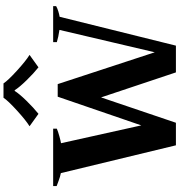

<svg xmlns="http://www.w3.org/2000/svg" viewBox="16 -1040 1026 1098"><g transform="rotate(-90 529.0 -491.0)"><path d="M356 -835Q390 -856 446 -907Q502 -958 519 -984H601Q618 -958 674 -907Q730 -856 764 -835L693 -784Q659 -811 619 -852Q579 -893 562 -920H558Q542 -894 502 -853Q462 -812 427 -784ZM88 -656Q67 -660 45 -668.5Q23 -677 14 -680V-700H342V-679Q326 -672 299 -664.5Q272 -657 259 -655L361 -196L525 -674H597L779 -119L907 -664Q866 -670 837 -679V-700H1043V-683Q1031 -676 1013 -670.5Q995 -665 982 -663L817 2H664L521 -426L376 2H247Z"/></g></svg>

Font: Trirong ExtraBold
Style: Regular
Weight: 800
Designer: Katatrad Team
Foundry: CadsonDemak
Version: Version 1.001